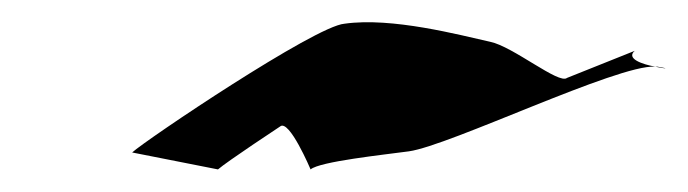

<svg xmlns="http://www.w3.org/2000/svg" viewBox="-20 -393 609 170"><path d="M97 -258 173 -243C181 -250 228 -281 228 -281C236 -288 255 -243 255 -243C263 -250 320 -256 342 -259C378 -264 527 -336 560 -334C549 -336 534 -341 542 -348L482 -324C475 -318 434 -352 414 -356C387 -362 327 -378 285 -372C259 -370 109 -269 97 -258ZM560 -334H562C574 -332 569 -332 560 -334Z"/></svg>

Font: Crazy Punk
Style: Obl
Weight: 400
Version: Version 1